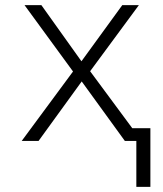

<svg xmlns="http://www.w3.org/2000/svg" viewBox="-20 -552 640 752"><path d="M65 0 266 -272 76 -532H142L299 -312L459 -532H524L333 -273L498 -50H569V180H514V0H469L300 -233L131 0Z"/></svg>

Font: Noto Sans Mono Light
Style: Regular
Weight: 300
Designer: Monotype Design Team
Foundry: Monotype Imaging Inc.
Version: Version 2.014; ttfautohint (v1.8.4.7-5d5b)